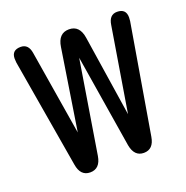

<svg xmlns="http://www.w3.org/2000/svg" viewBox="-102 -628 704 726"><g transform="rotate(-20 250.0 -265.0)"><path d="M148.4 -155.3 199.2 -480.5Q207 -533.2 250 -533.2Q293 -533.2 300.8 -480.5L350.6 -155.3L406.2 -494.1Q412.1 -533.2 443.4 -533.2Q479.5 -533.2 479.5 -498L478.5 -483.4L404.3 -44.9Q396.5 2.9 357.4 2.9Q319.3 2.9 310.5 -44.9L250 -418.9L189.5 -45.9Q181.6 2.9 141.6 2.9Q102.5 2.9 94.7 -45.9L20.5 -483.4L19.5 -499Q19.5 -533.2 55.7 -533.2Q86.9 -533.2 92.8 -495.1Z"/></g></svg>

Font: MotoyaLMaru
Style: W3 mono
Weight: 400
Version: Version 1.01